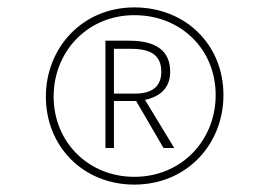

<svg xmlns="http://www.w3.org/2000/svg" viewBox="-20 -799 728 519"><path d="M343 -779C203 -779 104 -670 104 -538C104 -402 206 -300 343 -300C485 -300 584 -409 584 -542C584 -678 482 -779 343 -779ZM343 -321C220 -321 125 -414 125 -538C125 -660 217 -758 343 -758C470 -758 563 -665 563 -542C563 -420 471 -321 343 -321ZM440 -605C440 -661 403 -689 329 -689H265V-399H288V-526H348L422 -399H451L372 -529C413 -538 440 -561 440 -605ZM288 -667H334C386 -667 416 -651 416 -605C416 -563 388 -546 346 -546H288Z"/></svg>

Font: Glow Sans SC Normal Thin
Style: Regular
Weight: 100
Designer: Ryoko NISHIZUKA (kana, bopomofo & ideographs); Paul D. Hunt (Latin, Greek & Cyrillic); Sandoll Communications, Soo-young
Version: Version 0.93